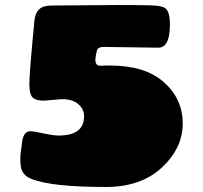

<svg xmlns="http://www.w3.org/2000/svg" viewBox="-20 -724 808 765"><path d="M657 -626Q657 -534 611 -534L394 -537Q369 -537 366 -522Q360 -498 360 -486Q360 -462 380 -462Q393 -463 418 -463Q558 -463 633 -396.5Q708 -330 708 -232Q708 -134 625 -56.5Q542 21 401 21Q190 21 108 -10Q69 -24 63 -60Q61 -72 61 -92.5Q61 -113 67 -149Q71 -201 101 -201Q115 -201 153.5 -192.5Q192 -184 214 -184Q315 -184 315 -261Q315 -289 292 -309Q269 -329 227 -329Q226 -329 154 -323Q123 -323 110 -335.5Q97 -348 97 -390Q97 -432 117 -641Q120 -672 136 -687Q152 -702 187 -702L453 -704Q544 -704 585 -702.5Q626 -701 639 -691Q657 -677 657 -626Z"/></svg>

Font: Chango
Style: Regular
Weight: 400
Designer: Manuel Lupez
Foundry: Fontstage
Version: Version 1.001